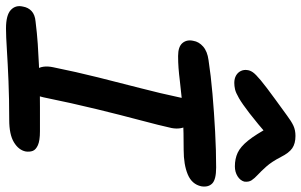

<svg xmlns="http://www.w3.org/2000/svg" viewBox="-218 -812 1029 656"><g transform="rotate(90 297.0 -483.5)"><path d="M160 -577Q128 -577 115.5 -592Q103 -607 108 -629Q111 -648 127.5 -662.5Q144 -677 174 -681Q226 -689 289.5 -694.5Q353 -700 418 -703.5Q483 -707 541 -707Q582 -707 595.5 -693.5Q609 -680 605 -656Q598 -624 564.5 -610Q531 -596 480 -596Q420 -596 376 -594Q332 -592 300.5 -589Q269 -586 245 -583Q221 -580 201 -578.5Q181 -577 160 -577ZM252 -72Q220 -72 205.5 -93Q191 -114 198 -149Q214 -228 233 -304Q252 -380 270 -449.5Q288 -519 300 -576Q305 -604 317 -618.5Q329 -633 353 -633Q381 -633 396.5 -610.5Q412 -588 406 -555Q397 -514 379.5 -448.5Q362 -383 341.5 -299Q321 -215 301 -117Q292 -72 252 -72ZM66 11Q20 11 2.5 -5.5Q-15 -22 -9 -47Q-6 -65 6.5 -76.5Q19 -88 42 -90Q82 -95 118.5 -97.5Q155 -100 190 -101.5Q225 -103 260.5 -104Q296 -105 334.5 -105Q373 -105 417 -105Q449 -105 464.5 -98Q480 -91 484 -80.5Q488 -70 486 -56Q481 -32 454.5 -16Q428 0 378 0Q307 0 246 2.5Q185 5 138.5 8Q92 11 66 11ZM252 -769Q237 -769 226.5 -775Q216 -781 211 -791.5Q206 -802 208 -814Q209 -823 215.5 -832.5Q222 -842 243 -859.5Q264 -877 308 -909Q343 -934 363 -949Q383 -964 398 -971Q413 -978 433 -978Q459 -978 475 -967Q491 -956 505 -928Q521 -897 537.5 -878.5Q554 -860 566 -849Q578 -838 584.5 -828Q591 -818 589 -803Q585 -789 570.5 -780Q556 -771 537 -771Q511 -771 490.5 -780.5Q470 -790 449 -816Q428 -842 401 -892L440 -891Q388 -846 355.5 -821Q323 -796 304 -785Q285 -774 273.5 -771.5Q262 -769 252 -769Z"/></g></svg>

Font: Shantell Sans Medium
Style: Italic
Weight: 500
Italic angle: -11°
Designer: Stephen Nixon, Anya Danilova, Shantell Martin
Foundry: Arrow Type
Version: Version 1.011;[c5ecc13dd]